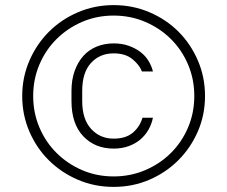

<svg xmlns="http://www.w3.org/2000/svg" viewBox="-20 -726 890 752"><path d="M425 6Q350 6 285 -22Q220 -50 171.5 -98Q123 -146 95 -211Q67 -276 67 -350Q67 -423 95 -488Q123 -553 171.5 -601.5Q220 -650 285.5 -678Q351 -706 425 -706Q500 -706 565.5 -678Q631 -650 679 -602Q727 -554 755 -489Q783 -424 783 -350Q783 -276 755 -211.5Q727 -147 678.5 -98.5Q630 -50 565 -22Q500 6 425 6ZM425 -35Q491 -35 548.5 -59.5Q606 -84 649 -126.5Q692 -169 716.5 -226.5Q741 -284 741 -350Q741 -416 716.5 -473.5Q692 -531 649 -573.5Q606 -616 548.5 -640.5Q491 -665 425 -665Q359 -665 302 -640.5Q245 -616 202 -573.5Q159 -531 134.5 -473.5Q110 -416 110 -350Q110 -284 134.5 -226.5Q159 -169 202 -126.5Q245 -84 302 -59.5Q359 -35 425 -35ZM425 -144Q352 -144 306 -192.5Q260 -241 260 -330V-370Q260 -414 272.5 -448.5Q285 -483 306.5 -507Q328 -531 358.5 -543.5Q389 -556 425 -556Q458 -556 484.5 -546.5Q511 -537 530.5 -522Q550 -507 562 -487Q574 -467 579 -446H536Q526 -472 498.5 -494.5Q471 -517 425 -517Q371 -517 336.5 -479.5Q302 -442 302 -370V-330Q302 -259 337 -221Q372 -183 425 -183Q473 -183 500.5 -206.5Q528 -230 538 -265H579Q574 -240 561.5 -218Q549 -196 529.5 -179.5Q510 -163 483.5 -153.5Q457 -144 425 -144Z"/></svg>

Font: PT Root UI Light
Style: Regular
Weight: 300
Designer: Vitaly Kuzmin
Foundry: ParaType Ltd.
Version: Version 2.000G